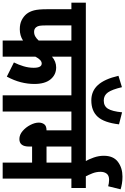

<svg xmlns="http://www.w3.org/2000/svg" viewBox="230 -1166 936 1436"><g transform="rotate(90 698.0 -448.0)"><path d="M404 -514V-369Q440 -400 484 -400Q539 -400 573.5 -358Q608 -316 608 -237Q608 -187 595 -136Q582 -85 553 -31L447 -84Q464 -118 475.5 -156Q487 -194 487 -232Q487 -292 455 -292Q428 -292 404 -245V0H283V-152Q246 -128 199 -128Q158 -128 130 -142.5Q102 -157 84 -179Q66 -202 57.5 -235Q49 -268 49 -330V-514H0V-622H647V-514ZM170 -514V-330Q170 -294 172.5 -277.5Q175 -261 184 -250Q196 -235 218 -235Q238 -235 254.5 -245Q271 -255 283 -269V-514Z M814 -514V0H693V-514H635V-622H884V-514ZM910 -870Q897 -759 853.5 -711Q810 -663 731 -663Q661 -663 616 -712.5Q571 -762 547 -866L632 -892Q649 -819 671 -787.5Q693 -756 732 -756Q774 -756 793.5 -788Q813 -820 820 -893Z M1316 -514V0H1196V-220H1076V-197Q1076 -125 1020 -125Q988 -125 960 -149Q932 -173 914.5 -207Q897 -241 897 -270Q897 -294 909.5 -311Q922 -328 955 -328V-514H872V-622H1386V-514ZM1196 -514H1076V-328H1196Z M1188 -615Q1171 -644 1158 -681.5Q1145 -719 1145 -756Q1145 -828 1190.5 -862Q1236 -896 1301 -896Q1330 -896 1353.5 -892Q1377 -888 1396 -882L1373 -789Q1363 -792 1350 -794Q1337 -796 1325 -796Q1293 -796 1279 -778Q1265 -760 1265 -732Q1265 -700 1276.5 -671Q1288 -642 1302 -615Z"/></g></svg>

Font: Noto Sans ExtraCondensed
Style: Bold
Weight: 700
Width: 2
Designer: Monotype Design Team
Foundry: Monotype Imaging Inc.
Version: Version 2.013; ttfautohint (v1.8.4.7-5d5b)